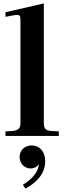

<svg xmlns="http://www.w3.org/2000/svg" viewBox="-20 -791 386 1117"><path d="M235 -73V-771L12 -720V-693C46 -700 67 -704 80 -704C98 -704 99 -695 99 -669V-73C99 -25 57 -29 12 -27V0H322V-27C267 -29 235 -25 235 -73ZM94 121C94 86 122 55 164 55C209 55 243 89 243 147C243 215 198 269 128 306L113 284C167 251 202 210 206 166C196 177 181 189 158 189C124 189 94 162 94 121Z"/></svg>

Font: Ortica Linear
Style: Bold
Weight: 700
Designer: Benedetta Bovani
Foundry: Collletttivo
Version: Version 2.000;Glyphs 3.1.2 (3151)